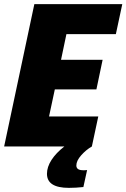

<svg xmlns="http://www.w3.org/2000/svg" viewBox="-20 -708 611 928"><path d="M301 -543 275 -419H476L446 -276H245L217 -145H455L424 0Q396 16 372.5 42.5Q349 69 349 92Q349 103 357 109Q365 115 386 115L401 114L383 196Q347 200 313 200Q207 200 207 132Q207 99 229 65Q251 31 291 0H0L146 -688H571L540 -543Z"/></svg>

Font: Saira Semi Condensed ExtraBold
Style: Italic
Weight: 800
Width: 4
Italic angle: -12°
Designer: Hector Gatti with collaboration of the Omnibus-Type team
Foundry: Omnibus-Type
Version: Version 1.001; ttfautohint (v1.8)